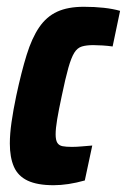

<svg xmlns="http://www.w3.org/2000/svg" viewBox="-20 -538 374 566"><path d="M138 8Q90 8 61.5 -5.5Q33 -19 21 -46.5Q9 -74 9 -115Q9 -143 14 -178Q19 -213 28 -256Q43 -326 58.5 -376Q74 -426 95.5 -457.5Q117 -489 148.5 -503.5Q180 -518 227 -518Q259 -518 286 -515Q313 -512 334 -506L312 -401Q298 -403 282.5 -404Q267 -405 255 -405Q235 -405 221.5 -401Q208 -397 199 -382.5Q190 -368 181.5 -338Q173 -308 162 -255Q153 -213 148.5 -186Q144 -159 144 -142Q144 -125 149 -117Q154 -109 164.5 -107Q175 -105 192 -105Q206 -105 222 -106.5Q238 -108 252 -109L230 -6Q205 1 182 4.5Q159 8 138 8Z"/></svg>

Font: Saira Condensed ExtraBold
Style: Italic
Weight: 800
Width: 3
Italic angle: -12°
Designer: Hector Gatti with collaboration of the Omnibus-Type team
Foundry: Omnibus-Type
Version: Version 1.101